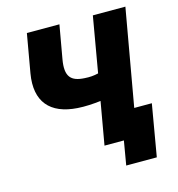

<svg xmlns="http://www.w3.org/2000/svg" viewBox="-120 -804 965 1043"><g transform="rotate(-15 362.5 -282.5)"><path d="M287 -235C329 -232 375 -235 417 -240L375 0H484L461 135H633L683 -156H584L680 -700H497L443 -388C417 -382 396 -380 366 -382C290 -386 259 -417 276 -513L309 -700H126L88 -483C62 -330 134 -245 287 -235Z"/></g></svg>

Font: Fixel Display ExtraBold
Style: Italic
Weight: 800
Italic angle: -10°
Designer: AlfaBravo + MacPaw
Foundry: Kyrylo Tkachov, Marchela Mozhyna, Serhii Makarenko, Maria Weinstein, Zakhar Kryvoshyya
Version: Version 1.210;Glyphs 3.2 (3217)